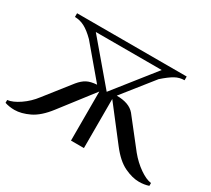

<svg xmlns="http://www.w3.org/2000/svg" viewBox="-139 -884 1227 1118"><g transform="rotate(30 474.5 -325.0)"><path d="M-9 0V-19Q26 -23 71.5 -54Q117 -85 151 -130L285 -300Q309 -329 333.5 -342Q358 -355 400 -358L226 -564Q188 -602 156.5 -618.5Q125 -635 91 -635V-660H828V-635Q795 -635 766 -619Q737 -603 694 -565L531 -360Q615 -360 652 -316L798 -130Q835 -85 879.5 -54Q924 -23 958 -19V0Q928 10 893 10Q848 10 794.5 -15.5Q741 -41 688 -110L518 -330V0H431V-330L261 -110Q208 -41 154.5 -15.5Q101 10 56 10Q21 10 -9 0ZM469 -350 683 -620H240Z"/></g></svg>

Font: Philosopher
Style: Regular
Weight: 400
Designer: Jovanny Lemonad
Foundry: Jovanny Lemonad
Version: Version 2.000